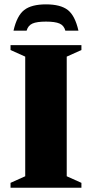

<svg xmlns="http://www.w3.org/2000/svg" viewBox="-20 -882 432 902"><path d="M362.5 -23V0H29.5V-23L98.5 -54V-616L29.5 -647V-670H362.5V-647L293.5 -616V-54ZM196 -780.5Q153.5 -780.5 132.8 -771.5Q112 -762.5 105 -738H43.5Q59.5 -808.5 93.8 -835Q128 -861.5 196 -861.5Q264.5 -861.5 298.5 -835Q332.5 -808.5 348.5 -738H287Q280.5 -762.5 259.5 -771.5Q238.5 -780.5 196 -780.5Z"/></svg>

Font: Newsreader 16pt ExtraBold
Style: Regular
Weight: 800
Designer: Hugues Gentile
Foundry: Production Type
Version: Version 1.003; ttfautohint (v1.8.3)